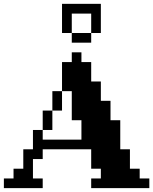

<svg xmlns="http://www.w3.org/2000/svg" viewBox="-20 -970 790 990"><path d="M450.2 -200.2H200.2V-149.9H149.9V-49.8H200.2V0H0V-49.8H49.8V-100.1H100.1V-200.2H149.9V-299.8H200.2V-399.9H250V-500H299.8V-649.9H350.1V-700.2H399.9V-649.9H450.2V-549.8H500V-450.2H549.8V-350.1H600.1V-200.2H649.9V-100.1H700.2V-49.8H750V0H450.2V-49.8H500V-100.1H450.2ZM200.2 -250H399.9V-350.1H350.1V-500H299.8V-399.9H250V-299.8H200.2ZM500 -950.2V-799.8H450.2V-899.9H350.1V-799.8H450.2V-750H350.1V-799.8H299.8V-950.2Z"/></svg>

Font: Redaction 50
Style: Bold
Weight: 700
Designer: Jeremy Mickel / Forest Young
Foundry: MCKL
Version: Version 2.001;hotconv 1.0.113;makeotfexe 2.5.65598 DEVELOPME